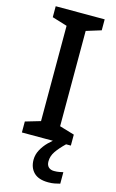

<svg xmlns="http://www.w3.org/2000/svg" viewBox="-140 -768 634 1049"><g transform="rotate(15 177.0 -244.0)"><path d="M315 0H38V-62L123 -87V-626L38 -652V-714H315V-652L231 -626V-87L315 -62ZM219 115Q219 136 230.5 147Q242 158 262 158Q279 158 291.5 155.5Q304 153 313 151V216Q298 220 282.5 223Q267 226 247 226Q192 226 165 199Q138 172 138 127Q138 98 152.5 71Q167 44 189.5 21.5Q212 -1 235 -16L288 0Q255 32 237 58.5Q219 85 219 115Z"/></g></svg>

Font: Noto Sans Ethiopic Medium
Style: Regular
Weight: 500
Designer: Monotype Design Team
Foundry: Monotype Imaging Inc.
Version: Version 2.102; ttfautohint (v1.8.4.7-5d5b)